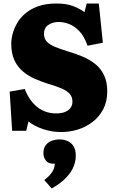

<svg xmlns="http://www.w3.org/2000/svg" viewBox="-20 -737 661 1092"><path d="M329 14Q273 14 224 -3Q175 -20 142 -46L129 7H49L35 -216L121 -231Q132 -201 149 -175.5Q166 -150 188.5 -131Q211 -112 239 -102Q267 -92 299 -92Q330 -92 350.5 -100.5Q371 -109 381.5 -124Q392 -139 392 -159Q392 -185 377 -202.5Q362 -220 331 -233.5Q300 -247 252 -261Q214 -273 177.5 -289Q141 -305 110.5 -330.5Q80 -356 62 -394.5Q44 -433 44 -489Q44 -515 52 -545Q60 -575 77.5 -605.5Q95 -636 124.5 -661Q154 -686 197.5 -701.5Q241 -717 301 -717Q355 -717 391.5 -704Q428 -691 461 -668L473 -717H542L565 -494L478 -477Q459 -531 431 -560Q403 -589 372.5 -600.5Q342 -612 314 -612Q279 -612 254.5 -595Q230 -578 230 -545Q230 -517 247 -499.5Q264 -482 294 -470Q324 -458 362 -446Q407 -433 448 -416Q489 -399 521 -373.5Q553 -348 571.5 -310Q590 -272 590 -217Q590 -159 567 -115.5Q544 -72 506 -43Q468 -14 422 0Q376 14 329 14ZM274 335 232 287Q255 269 267 254.5Q279 240 285 225.5Q291 211 292 194H282Q255 194 241 176.5Q227 159 227 135Q227 105 240.5 88Q254 71 275 63.5Q296 56 319 56Q344 56 365 65.5Q386 75 398.5 95Q411 115 411 150Q411 177 399.5 208Q388 239 358 271.5Q328 304 274 335Z"/></svg>

Font: Literata 18pt ExtraBold
Style: Regular
Weight: 800
Designer: Latin by Veronika Burian and Jose Scaglione. Greek by Irene Vlachou. Cyrillic by Vera Evstafieva.
Foundry: TypeTogether
Version: Version 3.103;gftools[0.9.29]